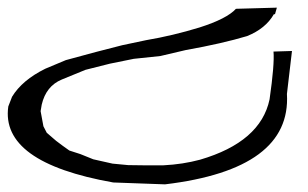

<svg xmlns="http://www.w3.org/2000/svg" viewBox="-781 499 804 502"><path d="M-62 536.1H-64.9Q-86.4 573.7 -134.8 593.3Q-199.7 612.8 -295.4 629.9L-361.8 645.5L-431.2 652.8L-493.7 665.5L-557.6 681.6L-619.6 707Q-660.6 724.1 -671.9 772.5L-674.8 789.6L-667.5 829.1L-658.7 846.2L-634.3 867.2L-616.7 880.4L-599.6 892.6L-570.8 901.9L-537.1 915.5L-486.8 926.8L-445.8 930.7L-407.2 931.2H-353.5Q-303.2 928.7 -257.8 916.5Q-99.6 870.1 -76.2 758.8Q-63 667 -65.9 633.8L-17.6 632.3L-30.8 744.6Q-19 941.4 -349.6 981L-484.9 976.1Q-780.3 923.8 -759.3 777.3L-749.5 752Q-723.1 708.5 -662.6 678.7L-608.9 656.2L-529.8 634.8L-461.4 617.2L-398.9 604Q-329.6 592.3 -259.3 570.8Q-187.5 547.9 -164.1 522L-57.1 519Z"/></svg>

Font: Candra Sangkala
Style: Regular
Weight: 400
Designer: R.S. Wihananto
Foundry: R.S. Wihananto
Version: Version 2.0.1